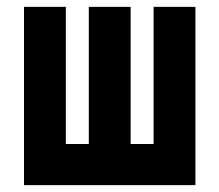

<svg xmlns="http://www.w3.org/2000/svg" viewBox="-20 -540 640 560"><path d="M50 0V-520H172V-120H239V-520H361V-120H428V-520H550V0Z"/></svg>

Font: Iosevka Heavy Extended
Style: Regular
Weight: 900
Width: 7
Monospace: yes
Designer: Belleve Invis
Foundry: Belleve Invis
Version: Version 32.5.0; ttfautohint (v1.8.4)